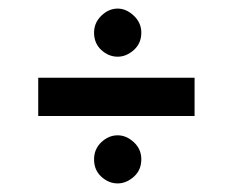

<svg xmlns="http://www.w3.org/2000/svg" viewBox="-20 -478 547 447"><path d="M69 -297H433V-208H69ZM199 -107Q199 -131 216 -147Q233 -163 254 -163Q274 -163 291.5 -147Q309 -131 309 -107Q309 -82 291.5 -66.5Q274 -51 254 -51Q233 -51 216 -66.5Q199 -82 199 -107ZM199 -402Q199 -425 216 -441.5Q233 -458 254 -458Q274 -458 291.5 -441.5Q309 -425 309 -402Q309 -377 291.5 -361.5Q274 -346 254 -346Q233 -346 216 -361.5Q199 -377 199 -402Z"/></svg>

Font: Reem Kufi Ink
Style: Regular
Weight: 400
Designer: Khaled Hosny
Version: Version 1.7